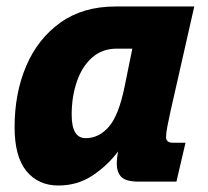

<svg xmlns="http://www.w3.org/2000/svg" viewBox="-20 -560 640 592"><path d="M160 12Q98 12 61.5 -32.5Q25 -77 25 -168Q25 -273 61 -357Q97 -441 166.5 -490.5Q236 -540 336 -540H579L506 -218Q501 -195 496.5 -172.5Q492 -150 492 -138Q492 -120 512 -120H552L524 0H408Q368 0 354 -14.5Q340 -29 340 -56Q340 -71 344 -93Q312 -50 265.5 -19Q219 12 160 12ZM244 -134Q285 -134 315.5 -169Q346 -204 364 -292L388 -410H340Q295 -410 264 -382.5Q233 -355 217 -308.5Q201 -262 201 -206Q201 -134 244 -134Z"/></svg>

Font: Geist Mono Black
Style: Italic
Weight: 900
Italic angle: -12°
Monospace: yes
Designer: Basement.studio, Andrés Briganti, Mateo Zaragoza
Foundry: Basement.studio, Vercel, Andrés Briganti, Guido Ferreyra, Mateo Zaragoza
Version: Version 1.500; ttfautohint (v1.8.4.7-5d5b)